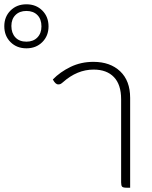

<svg xmlns="http://www.w3.org/2000/svg" viewBox="-236 -874 706 894"><path d="M328 -25V-412Q328 -480 294.5 -515Q261 -550 200 -550Q123 -550 57 -491Q50 -485 46 -483Q42 -481 35 -481Q22 -481 10 -504Q44 -539 92.5 -562.5Q141 -586 199 -586Q277 -586 323.5 -542Q370 -498 370 -418V0H353Q337 0 332.5 -5Q328 -10 328 -25ZM-216 -752Q-216 -796 -187 -825Q-158 -854 -113 -854Q-68 -854 -39 -825Q-10 -796 -10 -751Q-10 -707 -39 -678Q-68 -649 -113 -649Q-158 -649 -187 -678Q-216 -707 -216 -752ZM-43 -751Q-43 -785 -62 -804Q-81 -823 -113 -823Q-145 -823 -164 -804Q-183 -785 -183 -753Q-183 -720 -164.5 -700Q-146 -680 -113 -680Q-81 -680 -62 -699.5Q-43 -719 -43 -751Z"/></svg>

Font: Krub ExtraLight
Style: Regular
Weight: 275
Designer: Ekaluck Peanpanawate
Foundry: Cadson Demak Co.,Ltd.
Version: Version 1.000; ttfautohint (v1.6)